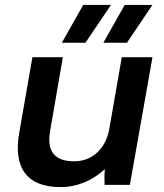

<svg xmlns="http://www.w3.org/2000/svg" viewBox="-20 -753 669 782"><path d="M227 9C295 9 357 -18 407 -64C405 -42 405 -16 406 0H509L601 -520H476L425 -227C410 -145 354 -96 282 -96C182 -96 174 -160 184 -219L236 -520H112L58 -210C35 -78 82 9 227 9ZM232 -579H328L432 -733H319ZM401 -579H497L601 -733H488Z"/></svg>

Font: Fixel Display 20240404 SemiBold
Style: Italic
Weight: 600
Italic angle: -10°
Designer: AlfaBravo + MacPaw
Foundry: Kyrylo Tkachov, Marchela Mozhyna, Serhii Makarenko, Maria Weinstein, Zakhar Kryvoshyya
Version: Version 1.211;Glyphs 3.2 (3225)